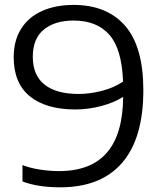

<svg xmlns="http://www.w3.org/2000/svg" viewBox="-20 -770 687 799"><path d="M576.5 -394.5Q576.5 -195 488.5 -92.8Q400.5 9.5 230.5 9.5Q137 9.5 73.5 -15V-83Q106 -70.5 146.8 -64.2Q187.5 -58 225.5 -58Q358.5 -58 425 -135Q491.5 -212 492.5 -367Q454 -342.5 400.5 -328.5Q347 -314.5 293.5 -314.5Q171.5 -314.5 104.2 -369.2Q37 -424 37 -532Q37 -601 67.8 -650Q98.5 -699 154.8 -724.2Q211 -749.5 286.5 -749.5Q425 -749.5 500.8 -662.5Q576.5 -575.5 576.5 -394.5ZM307.5 -379Q354 -379 404.2 -392Q454.5 -405 492 -430.5Q487.5 -565 435.5 -624.8Q383.5 -684.5 286.5 -684.5Q208 -684.5 162.2 -646.8Q116.5 -609 116.5 -534Q116.5 -456.5 165.5 -417.8Q214.5 -379 307.5 -379Z"/></svg>

Font: Encode Sans Expanded
Style: Regular
Weight: 400
Width: 7
Designer: Multiple Designers
Foundry: Impallari Type
Version: Version 2.000